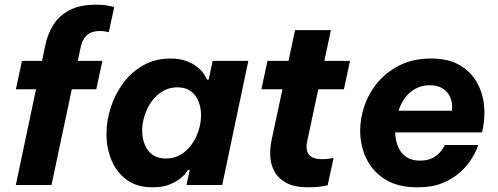

<svg xmlns="http://www.w3.org/2000/svg" viewBox="-20 -790 2126 820"><path d="M200 0H47.6L174.6 -601.8Q184 -644.8 207.6 -683.4Q231.2 -722 275.7 -746Q320.2 -770 391.2 -770Q423.8 -770 445.8 -765Q467.8 -760 467.8 -760L444.6 -652.6Q444.6 -652.6 432.7 -655.1Q420.8 -657.6 406.4 -657.6Q371.4 -657.6 352 -640.6Q332.6 -623.6 325.2 -591ZM391.2 -408.8H47.8L73.8 -530H417.2Z M708 -540Q741.8 -540 766.8 -532.3Q791.8 -524.6 809.3 -513.2Q826.8 -501.8 838.4 -489.4Q850 -477 856 -466.1Q862 -455.2 864 -450H871.2L888.2 -530H1040.6L929 0H776.6L790.2 -64.8H783.4Q783.4 -64.8 775.4 -53.3Q767.4 -41.8 749.6 -27.4Q731.8 -13 702.8 -1.5Q673.8 10 631.8 10Q565.6 10 521.7 -21.8Q477.8 -53.6 456.3 -105.6Q434.8 -157.6 434.8 -217.4Q434.8 -274 453 -330.9Q471.2 -387.8 506.3 -435.3Q541.4 -482.8 592.4 -511.4Q643.4 -540 708 -540ZM737.6 -417Q702.8 -417 674.6 -400.2Q646.4 -383.4 627.1 -356.1Q607.8 -328.8 597.5 -296.3Q587.2 -263.8 587.2 -231.8Q587.2 -200.2 597.9 -173Q608.6 -145.8 631 -129.4Q653.4 -113 688.6 -113Q724 -113 751.7 -129.5Q779.4 -146 798.7 -173.3Q818 -200.6 828.3 -233.1Q838.6 -265.6 838.6 -297.6Q838.6 -329.6 827.9 -356.8Q817.2 -384 795 -400.5Q772.8 -417 737.6 -417Z M1297 10Q1239.6 10 1204.8 -8Q1170 -26 1153.3 -55.5Q1136.6 -85 1134.4 -120.2Q1132.2 -155.4 1139.6 -190L1240.2 -661.2H1393.2L1292.2 -187.6Q1284 -148.8 1299.4 -129.5Q1314.8 -110.2 1355.6 -110.2Q1374 -110.2 1389.3 -112.7Q1404.6 -115.2 1404.6 -115.2L1379.4 1.2Q1379.4 1.2 1355.7 5.6Q1332 10 1297 10ZM1448.8 -408.8H1096.4L1122.4 -530H1474.8Z M1762.8 10Q1678.4 10 1624.4 -24.2Q1570.4 -58.4 1544.3 -113.7Q1518.2 -169 1518.2 -231.2Q1518.2 -286.6 1537.7 -341.4Q1557.2 -396.2 1595.7 -441Q1634.2 -485.8 1690.6 -512.9Q1747 -540 1821.2 -540Q1893 -540 1940.4 -513.3Q1987.8 -486.6 2013.8 -443.1Q2039.8 -399.6 2046.4 -347.6Q2053 -295.6 2042.8 -244.8L2038.8 -224.6H1667.6Q1668.8 -189.4 1680.6 -162.1Q1692.4 -134.8 1715.7 -119.4Q1739 -104 1773.4 -104Q1804 -104 1824.4 -113.9Q1844.8 -123.8 1856.9 -137.3Q1869 -150.8 1874.3 -160.7Q1879.6 -170.6 1879.6 -170.6H2022.4Q2022.4 -170.6 2015.3 -152.2Q2008.2 -133.8 1991.3 -107.3Q1974.4 -80.8 1944.5 -53.8Q1914.6 -26.8 1870.2 -8.4Q1825.8 10 1762.8 10ZM1682.2 -317.2H1909.8Q1914 -345.8 1904.6 -370.5Q1895.2 -395.2 1873 -410.6Q1850.8 -426 1815.2 -426Q1782 -426 1755.2 -411.5Q1728.4 -397 1710 -372.3Q1691.6 -347.6 1682.2 -317.2Z"/></svg>

Font: Be Vietnam Pro Variable Thin
Style: Italic
Weight: 100
Italic angle: -12°
Designer: Lam Bao, Tony Le, Vietanh Nguyen
Foundry: Yellow Type Foundry
Version: Version 1.002